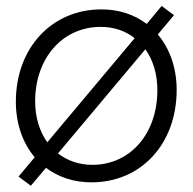

<svg xmlns="http://www.w3.org/2000/svg" viewBox="-20 -588 634 632"><path d="M81.5 23.4 131.3 -35.6C171.9 -4.9 223.1 12.2 281.2 12.2C444.3 12.2 561.5 -114.3 561.5 -292C561.5 -365.2 538.6 -428.2 499.5 -474.6L552.7 -538.1L512.2 -568.4L462.9 -509.3C422.4 -540 371.6 -557.1 314 -557.1C150.4 -557.1 32.2 -430.2 32.2 -253.4C32.2 -179.7 55.2 -116.7 94.2 -70.3L41 -6.8ZM95.7 -254.4C95.7 -397 186 -499.5 311.5 -499.5C355 -499.5 393.1 -486.3 423.3 -462.4L135.7 -119.6C110.4 -154.8 95.7 -201.2 95.7 -254.4ZM170.9 -83 458.5 -425.8C483.9 -390.1 498 -344.2 498 -291C498 -147.9 408.7 -45.4 284.2 -45.4C240.2 -45.4 201.7 -59.1 170.9 -83Z"/></svg>

Font: Guggenheim Sans Display Light
Style: Italic
Weight: 300
Italic angle: -7°
Designer: Modified by Tom Baber under direction of Pentagram Design 2023
Foundry: rsms
Version: Version 1.001;Glyphs 3.1.2 (3151)